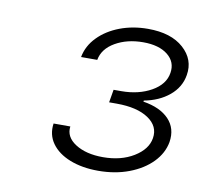

<svg xmlns="http://www.w3.org/2000/svg" viewBox="-54 -889 536 507"><g transform="rotate(10 214.0 -636.0)"><path d="M239.3 -439.5Q196.3 -439.5 163.6 -452.4Q130.9 -465.3 114.3 -488.5Q97.7 -511.7 102.1 -542H147Q143.1 -513.7 171.6 -495.4Q200.2 -477.1 245.6 -477.1Q293.9 -477.1 328.1 -498Q362.3 -519 367.2 -549.3Q372.6 -582 342.3 -602.3Q312 -622.6 257.3 -622.6H236.8L242.7 -657.2H263.2Q309.6 -657.2 343.8 -676.5Q377.9 -695.8 382.8 -727.1Q387.7 -756.8 364.3 -775.6Q340.8 -794.4 298.3 -794.4Q255.4 -794.4 223.6 -776.1Q191.9 -757.8 186.5 -727.5H143.1Q148.9 -758.3 171.9 -781.7Q194.8 -805.2 229.5 -818.4Q264.2 -831.5 304.7 -831.5Q366.7 -831.5 400.1 -801.5Q433.6 -771.5 426.3 -729Q420.9 -695.8 393.6 -673.1Q366.2 -650.4 326.2 -643.1L325.7 -640.1Q371.6 -632.8 394.8 -608.4Q418 -584 412.1 -546.9Q406.7 -516.6 383.1 -492.2Q359.4 -467.8 322 -453.6Q284.7 -439.5 239.3 -439.5Z"/></g></svg>

Font: Inter ExtraLight
Style: Italic
Weight: 250
Italic angle: -9.3988°
Designer: Rasmus Andersson
Foundry: rsms
Version: Version 4.001;git-66647c0bb